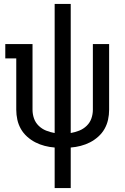

<svg xmlns="http://www.w3.org/2000/svg" viewBox="-20 -755 640 980"><path d="M259 205V-2Q233 -4 208 -10.5Q183 -17 160.5 -28.5Q138 -40 118.5 -57.5Q99 -75 86.5 -97Q74 -119 68.5 -144Q63 -169 63 -195V-457H7V-530H146V-195Q146 -172 153.5 -150.5Q161 -129 177.5 -113Q194 -97 215 -88.5Q236 -80 259 -76V-735H341V-76Q364 -80 385 -88.5Q406 -97 422.5 -113Q439 -129 446.5 -150.5Q454 -172 454 -195V-530H537V-195Q537 -169 531.5 -144Q526 -119 513.5 -97Q501 -75 481.5 -57.5Q462 -40 439.5 -28.5Q417 -17 392 -10.5Q367 -4 341 -2V205Z"/></svg>

Font: Iosevka Slab Extended
Style: Regular
Weight: 400
Width: 7
Monospace: yes
Designer: Belleve Invis
Foundry: Belleve Invis
Version: Version 11.1.1; ttfautohint (v1.8.3)